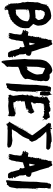

<svg xmlns="http://www.w3.org/2000/svg" viewBox="1178 -1970 925 3320"><g transform="rotate(90 1640.0 -310.5)"><path d="M233.4 -609.9Q227.5 -609.9 227.5 -613.8H233.4ZM165 -305.2H163.1Q163.1 -310.1 168.9 -313V-309.1Q168.9 -305.2 165 -305.2ZM180.7 -309.1H178.7Q178.7 -314.9 182.6 -314.9L184.6 -311ZM157.2 -314.9V-326.7H161.1V-318.8Q161.1 -314.9 157.2 -314.9ZM167 -334.5H161.1Q161.1 -340.3 165 -340.3L167 -336.4ZM280.3 -352.1 278.3 -356H284.2Q284.2 -352.1 280.3 -352.1ZM163.1 -469.2H159.2V-471.2H163.1ZM159.2 -498.5H155.3Q155.3 -504.4 159.2 -504.4ZM161.1 -506.3H157.2V-508.3H161.1ZM163.1 -514.2H159.2L161.1 -533.7H165ZM180.7 -455.6Q218.3 -461.4 264.6 -463.4Q275.4 -461.4 282.2 -461.4Q297.9 -462.9 297.9 -469.2H292V-473.1Q310.1 -473.1 327.1 -512.2Q327.1 -540 313.5 -561Q306.6 -594.2 297.9 -594.2Q238.3 -623.5 229.5 -623.5L231.4 -627.4Q224.1 -627.4 215.8 -623.5L217.8 -619.6V-617.7H215.8Q208.5 -623.5 198.2 -623.5Q181.6 -611.8 163.1 -584.5Q167 -584 167 -580.6L163.1 -574.7Q165 -571.3 165 -566.9L161.1 -564.9L157.2 -566.9Q155.3 -550.8 153.3 -547.4Q155.3 -536.6 155.3 -518.1Q155.3 -516.1 153.3 -516.1Q153.3 -514.2 155.3 -514.2L151.4 -477.1L153.3 -473.1Q151.4 -469.7 151.4 -465.3Q151.4 -455.6 163.1 -455.6Q171.9 -455.6 180.7 -457.5ZM87.9 39.6V29.8H85.9Q85.9 36.1 84 39.6ZM82 29.8V27.8H76.2V29.8ZM80.1 14.2Q80.1 12.2 78.1 2.4H76.2V14.2ZM68.4 -1.5V-5.4H66.4V-1.5ZM66.4 -9.3V-13.2H64.5V-9.3ZM262.7 -12.2V-16.1H260.7V-12.2ZM170.9 -119.6Q173.8 -119.6 176.8 -125.5Q194.3 -121.6 202.1 -121.6Q254.9 -135.3 254.9 -148.9H251V-150.9Q348.6 -213.4 348.6 -326.7Q315.9 -359.9 278.3 -359.9Q272.5 -361.8 252 -361.8Q239.3 -361.8 196.3 -356H194.3V-350.1H186.5V-354Q145.5 -346.7 145.5 -330.6Q145.5 -322.8 143.6 -322.8L145.5 -318.8V-309.1Q155.3 -309.1 155.3 -305.2Q155.3 -299.3 145.5 -299.3Q143.6 -267.1 143.6 -223.1Q143.6 -218.8 145.5 -215.3L143.6 -211.4Q147.5 -160.2 147.5 -119.6H149.4L155.3 -123.5H157.2L163.1 -119.6ZM132.8 74.7H127Q123 74.7 123 70.8V64.9Q123 63 125 63L123 59.1Q125 48.3 125 41.5H121.1Q121.1 68.8 109.4 68.8Q105.5 66.9 103.5 66.9Q103.5 68.8 101.6 68.8Q101.6 61 98.1 61Q96.2 61 93.8 63Q93.8 64.9 91.8 64.9V63Q93.8 59.6 93.8 55.2H89.8V41.5L80.1 43.5L70.3 23.9Q72.3 23.9 72.3 22Q70.3 22 70.3 20Q72.3 20 72.3 18.1Q64.5 6.3 62.5 5.9Q60.5 5.4 58.6 4.4Q58.6 7.3 50.8 12.2H43V8.3Q54.7 8.3 54.7 -3.4L49.8 -21L48.3 -20Q40 -20 40 -104H34.2V-107.9Q34.2 -111.8 40 -111.8V-125.5Q40 -129.4 34.2 -129.4Q34.2 -133.3 40 -133.3V-137.2H32.2Q32.2 -142.1 40 -143.1L30.3 -209.5Q18.6 -233.9 18.6 -244.6Q18.6 -266.1 22.5 -266.1Q16.6 -285.2 10.7 -332.5Q14.6 -338.9 14.6 -344.2Q14.6 -441.9 22.5 -453.6Q22.5 -464.8 18.6 -477.1Q22.9 -477.1 24.4 -486.8L20.5 -484.9Q16.6 -489.7 16.6 -490.7V-496.6H20.5V-490.7H22.5Q22.5 -526.4 45.9 -566.9Q45.9 -572.3 57.6 -617.7L55.7 -621.6Q58.6 -636.2 63.5 -637.2Q61.5 -650.9 61.5 -664.6Q67.9 -664.6 71.3 -666.5Q71.3 -662.6 69.3 -662.6Q71.3 -659.2 71.3 -654.8Q85 -654.8 85 -672.4L88.9 -670.4Q88.9 -672.4 86.9 -682.1L92.8 -686L98.6 -682.1Q134.3 -714.4 202.1 -727.1Q248.5 -734.9 254.9 -734.9Q280.3 -732.9 299.8 -727.1Q299.8 -729 301.8 -729Q399.4 -646 399.4 -621.6Q410.6 -605 420.9 -559.1H418.9Q424.8 -527.3 424.8 -510.3Q424.8 -482.9 393.6 -420.4Q403.3 -418.9 403.3 -414.6Q401.4 -414.6 401.4 -412.6Q412.1 -412.6 430.7 -385.3Q465.3 -353 465.8 -346.2L463.9 -342.3Q467.8 -341.8 467.8 -338.4Q467.8 -336.4 465.8 -336.4Q469.7 -301.8 469.7 -273.9Q467.8 -268.1 465.8 -268.1L467.8 -264.2Q467.8 -262.2 465.8 -262.2L467.8 -258.3Q467.8 -252.4 463.9 -252.4L465.8 -248.5Q465.8 -246.6 463.9 -246.6L465.8 -242.7V-240.7Q462.9 -219.2 456.1 -219.2V-217.3H460Q452.6 -184.1 446.3 -184.1Q442.4 -183.6 442.4 -180.2L444.3 -176.3L417 -131.3Q385.7 -96.2 385.7 -90.3Q385.7 -84.5 377.9 -84.5Q374 -86.4 372.1 -86.4L364.3 -76.7V-74.7L368.2 -76.7H370.1Q370.1 -70.8 356.4 -70.8L358.4 -66.9V-64.9Q346.2 -51.3 331.1 -51.3Q322.8 -33.7 317.4 -33.7Q289.1 -23.9 288.1 -23.9L284.2 -25.9L268.6 -16.1Q268.6 -8.3 262.7 -8.3H258.8Q254.9 -8.3 254.9 -14.2Q247.1 -11.2 247.1 -8.3L243.2 -10.3H241.2L235.4 -6.3H233.4L229.5 -8.3Q229.5 -2.4 221.7 5.4L211.9 3.4Q184.6 9.3 180.7 9.3V5.4Q178.7 5.4 159.2 11.2Q150.4 15.1 150.4 25.9Q146.5 27.8 144.5 27.8V31.7H148.4Q144.5 72.8 140.6 72.8V68.8ZM150.4 72.8 146.5 70.8 148.4 61V43.5H152.3L156.2 57.1Q155.3 72.8 150.4 72.8ZM40 -576.7Q40 -582.5 43.9 -582.5H45.9Q45.9 -579.6 40 -576.7Z M732.4 -752.9H736.3L742.2 -749H744.1L750 -752.9Q758.8 -726.6 767.6 -715.8Q767.6 -706.5 785.2 -690.4V-682.6Q785.2 -673.3 818.4 -565.4Q818.4 -556.2 845.7 -485.4Q845.7 -478 873 -395.5V-393.6H884.8Q941.4 -382.8 941.4 -360.4Q944.8 -360.4 947.3 -354.5Q940.4 -301.8 925.8 -301.8Q914.6 -295.9 910.2 -295.9V-293.9Q919.9 -260.7 919.9 -247.1V-223.6Q919.9 -213.9 921.9 -194.3H919.9L923.8 -182.6Q921.9 -178.7 921.9 -176.8L925.8 -178.7Q925.8 -173.3 935.5 -159.2L933.6 -155.3Q946.8 -120.1 957 -120.1Q959 -116.2 959 -114.3V-108.4Q961.9 -108.4 964.8 -102.5Q955.1 -90.8 955.1 -86.9L945.3 -88.9V-86.9Q946.8 -73.2 957 -73.2Q960.4 -75.2 964.8 -75.2Q967.8 -75.2 970.7 -69.3Q968.8 -69.3 968.8 -67.4Q972.7 -66.9 972.7 -63.5V-57.6L970.7 -47.9Q964.8 -47.9 964.8 -53.7H960.9V-51.8Q960.9 -46.4 974.6 -14.6Q968.8 -14.6 962.9 10.7L959 12.7H957Q955.1 12.7 955.1 10.7Q947.3 14.6 943.4 14.6Q937.5 12.7 937.5 10.7L933.6 12.7H929.7Q924.8 8.8 923.8 8.8Q921.9 12.7 921.9 14.6H916Q910.6 14.6 904.3 10.7Q900.4 12.7 898.4 12.7Q898.4 9.8 880.9 -1Q867.2 -31.7 865.2 -32.2Q859.4 -32.2 859.4 -36.1H865.2Q865.2 -38.6 853.5 -45.9Q853.5 -48.8 859.4 -51.8Q832 -140.1 824.2 -180.7Q822.3 -180.7 822.3 -182.6L818.4 -180.7Q809.1 -190.9 791 -196.3V-198.2L794.9 -200.2L793 -204.1Q798.8 -213.4 798.8 -241.2Q791 -263.7 791 -272.5Q770 -272.5 724.6 -252.9Q695.3 -248 695.3 -245.1Q683.6 -168 679.7 -151.4Q681.6 -147.9 681.6 -143.6V-139.6Q671.9 -117.2 660.2 -43.9Q640.6 -15.1 640.6 -4.9L630.9 2.9H628.9Q626 2.9 623 -6.8Q619.1 -4.9 617.2 -4.9Q617.2 -7.8 609.4 -12.7Q604 -12.2 595.7 4.9Q597.7 8.8 597.7 10.7Q593.8 8.8 591.8 8.8V4.9L593.8 1Q591.8 1 587.9 -6.8Q584 -4.9 582 -4.9V-8.8H585.9V-14.6H582L572.3 -12.7V-8.8L576.2 -10.7L580.1 -4.9Q572.8 6.8 570.3 6.8Q565.4 1 562.5 1V-2.9H566.4V-4.9Q548.8 -10.3 548.8 -14.6L568.4 -92.8Q568.4 -105.5 572.3 -126H570.3Q574.2 -143.6 580.1 -196.3L574.2 -206.1V-208Q574.2 -210 576.2 -210Q572.3 -219.7 572.3 -223.6H564.5Q555.2 -223.6 537.1 -233.4V-235.4L543 -247.1H535.2Q526.9 -244.1 519.5 -231.4Q519.5 -235.4 509.8 -235.4V-239.3L521.5 -243.2V-245.1Q496.1 -247.6 496.1 -252.9Q503.9 -252.9 503.9 -258.8H496.1V-262.7Q503.9 -262.7 509.8 -268.6Q510.3 -264.6 513.7 -264.6H517.6V-280.3Q514.2 -280.3 505.9 -276.4Q502.9 -278.3 494.1 -278.3V-284.2L507.8 -288.1L511.7 -286.1Q519.5 -289.1 519.5 -292L515.6 -293.9Q511.7 -293.5 511.7 -290Q494.1 -292.5 494.1 -295.9Q494.6 -299.8 498 -299.8L517.6 -297.9L515.6 -307.6Q523.4 -310.5 523.4 -313.5V-319.3L515.6 -313.5V-315.4Q530.3 -338.9 537.1 -338.9Q550.8 -338.9 552.7 -340.8Q552.7 -331.1 595.7 -331.1Q596.7 -342.3 601.6 -348.6L599.6 -352.5L603.5 -354.5Q603.5 -360.4 597.7 -360.4V-364.3Q597.7 -366.2 599.6 -366.2L597.7 -370.1V-372.1H601.6V-364.3Q606 -364.3 609.4 -399.4Q603.5 -399.4 603.5 -403.3V-411.1Q603.5 -416 611.3 -417Q611.3 -436.5 623 -471.7Q621.1 -475.1 621.1 -479.5H619.1V-475.6H615.2L617.2 -487.3H621.1V-483.4Q625 -483.4 625 -487.3V-497.1L621.1 -495.1H619.1V-501L617.2 -514.6Q622.6 -514.6 632.8 -540Q629.9 -540 627 -545.9L630.9 -547.9Q630.9 -549.8 628.9 -549.8Q630.9 -565.4 634.8 -565.4Q636.7 -562 636.7 -557.6Q646.5 -560.1 646.5 -581.1L644.5 -590.8L648.4 -592.8L646.5 -596.7V-606.4H648.4L652.3 -604.5V-610.4H648.4Q648.4 -613.3 652.3 -627.9H650.4L652.3 -631.8V-635.7L648.4 -633.8V-643.6Q650.4 -643.6 654.3 -645.5Q654.3 -643.6 656.2 -643.6V-647.5L654.3 -655.3Q656.2 -659.2 656.2 -661.1Q654.3 -661.1 654.3 -663.1Q662.1 -663.1 671.9 -696.3Q673.8 -696.3 673.8 -698.2L664.1 -710V-717.8Q664.6 -721.7 668 -721.7H669.9Q669.9 -719.7 668 -719.7Q669.9 -716.3 669.9 -711.9H671.9L679.7 -749H683.6L687.5 -739.3L707 -741.2H716.8Q716.8 -747.6 732.4 -752.9ZM654.3 -626V-620.1H656.2V-626ZM652.3 -616.2V-612.3H654.3V-616.2ZM640.6 -604.5H642.6V-600.6H640.6ZM636.7 -538.1 640.6 -536.1V-542Q636.7 -541.5 636.7 -538.1ZM636.7 -532.2V-528.3H638.7V-532.2ZM736.3 -450.2Q728.5 -426.3 722.7 -385.7H720.7Q720.7 -383.8 722.7 -383.8L716.8 -358.4H722.7L720.7 -354.5V-352.5H722.7Q761.7 -352.5 761.7 -366.2L740.2 -450.2ZM525.4 -325.2V-321.3H527.3V-325.2ZM544.9 -321.3Q544.9 -317.9 539.1 -311.5Q541 -311.5 544.9 -309.6Q545.4 -313.5 548.8 -313.5Q546.9 -316.9 546.9 -321.3ZM539.1 -301.8V-297.9H541V-301.8ZM521.5 -292V-288.1H523.4V-292ZM507.8 -260.7V-258.8H511.7V-260.7ZM769.5 -260.7H773.4V-256.8H769.5ZM929.7 -180.7Q933.6 -180.2 933.6 -176.8V-172.9H929.7ZM937.5 -155.3H939.5Q943.4 -154.8 943.4 -151.4V-145.5H939.5ZM937.5 -114.3V-110.4H939.5V-114.3ZM951.2 -114.3V-112.3H955.1V-114.3ZM951.2 -71.3V-67.4H955.1V-71.3ZM556.6 -57.6V-55.7Q556.6 -52.7 550.8 -49.8V-55.7Q552.7 -55.7 556.6 -57.6ZM605.5 4.9H611.3V6.8Q611.3 7.8 607.4 12.7V14.6Q613.3 14.6 613.3 18.6L607.4 22.5L605.5 8.8ZM650.4 4.9H654.3V8.8H650.4Z M1202.6 -752.9Q1234.9 -746.1 1245.6 -729.5Q1257.3 -719.7 1263.2 -708L1272.9 -706.1H1280.8Q1293 -706.1 1310.1 -708Q1346.2 -708 1374.5 -678.7Q1380.9 -673.3 1384.3 -639.6Q1384.3 -628.4 1376.5 -598.6Q1382.3 -579.1 1386.2 -549.8Q1380.4 -548.8 1380.4 -534.2V-508.8Q1374.5 -483.9 1372.6 -479.5L1374.5 -469.7V-467.8Q1374.5 -439 1347.2 -352.5Q1347.2 -343.8 1343.3 -319.3Q1345.2 -315.4 1345.2 -313.5H1343.3Q1347.2 -305.2 1349.1 -290Q1335.4 -252.4 1274.9 -221.7Q1253.4 -201.2 1208.5 -192.4Q1136.7 -167.5 1136.2 -161.1V-47.9L1134.3 -36.1Q1136.2 -32.2 1136.2 -30.3Q1132.3 -23.9 1132.3 -18.6V-14.6L1136.2 -8.8V-4.9H1132.3V-8.8H1130.4V1Q1136.2 1 1138.2 26.4Q1119.6 53.2 1105 63.5Q1105 65.9 1089.4 77.1Q1062 124 1052.2 124Q1050.3 124 1046.4 126Q1036.6 118.2 1036.6 116.2V114.3L1038.6 110.4Q1028.8 105 1028.8 92.8Q1030.8 88.9 1030.8 86.9Q1025.4 76.7 1015.1 -63.5Q1012.7 -69.3 1009.3 -69.3V-73.2H1013.2Q1013.2 -94.2 1001.5 -256.8V-260.7Q1001.5 -265.1 999.5 -268.6Q1003.4 -286.6 1007.3 -352.5L1005.4 -356.4L1007.3 -360.4Q1007.3 -364.3 1005.4 -364.3Q1005.4 -368.7 1007.3 -372.1Q1009.3 -436 1009.3 -471.7V-504.9Q1009.3 -506.8 1011.2 -506.8Q1009.3 -510.7 1009.3 -512.7Q1009.3 -580.6 1040.5 -649.4Q1098.1 -727.5 1153.8 -743.2Q1182.6 -752.9 1202.6 -752.9ZM1136.2 -502.9H1140.1V-501Q1140.1 -497.1 1136.2 -497.1Q1134.3 -445.8 1132.3 -323.2H1130.4Q1130.4 -321.3 1132.3 -321.3L1130.4 -311.5V-307.6H1132.3Q1155.3 -323.2 1171.4 -327.1Q1171.4 -322.8 1181.2 -317.4H1183.1Q1214.4 -351.6 1235.8 -395.5Q1269 -455.6 1269 -497.1Q1262.7 -585 1253.4 -585Q1229.5 -599.6 1179.2 -620.1L1173.3 -627.9Q1151.9 -627.9 1151.9 -581.1Q1149.9 -581.1 1136.2 -502.9ZM1159.7 -313.5H1171.4L1175.3 -315.4Q1173.3 -319.3 1173.3 -321.3Q1159.7 -316.9 1159.7 -313.5ZM1138.2 -297.9V-295.9H1142.1V-297.9ZM1132.3 -295.9Q1132.8 -292 1136.2 -292V-295.9ZM1038.6 92.8V94.7Q1039.1 98.6 1042.5 98.6H1044.4V92.8ZM1054.2 126H1056.2Q1060.1 126.5 1060.1 129.9L1056.2 131.8L1054.2 127.9Z M1504.9 -732.4Q1534.2 -728.5 1545.9 -724.6Q1549.8 -726.6 1551.8 -726.6Q1551.8 -723.6 1557.6 -720.7H1569.3V-714.8L1563.5 -707L1565.4 -687.5Q1561.5 -681.6 1555.7 -658.2V-630.9L1559.6 -625L1555.7 -607.4Q1555.7 -601.1 1557.6 -597.7Q1555.7 -592.3 1553.7 -513.7Q1556.6 -513.7 1559.6 -507.8V-484.4L1557.6 -464.8L1563.5 -468.8V-457Q1567.9 -457 1571.3 -482.4V-498H1573.2Q1577.1 -497.6 1577.1 -494.1L1575.2 -482.4L1577.1 -478.5Q1565.4 -452.6 1565.4 -421.9L1569.3 -419.9Q1565.4 -403.8 1563.5 -382.8Q1563.5 -380.9 1565.4 -380.9Q1561.5 -361.8 1561.5 -324.2V-259.8Q1561.5 -249 1559.6 -232.4Q1561.5 -229.5 1561.5 -220.7H1559.6Q1559.6 -218.8 1561.5 -218.8Q1559.6 -182.6 1559.6 -166V-150.4L1563.5 -152.3H1565.4Q1555.7 -115.7 1543.9 -37.1L1540 -35.2L1542 -31.2L1540 -27.3Q1542 -27.3 1542 -25.4Q1538.1 -23.4 1536.1 -23.4Q1538.1 -19.5 1538.1 -17.6Q1528.3 -6.8 1528.3 -3.9Q1528.3 -1 1520.5 3.9Q1520.5 2 1518.6 2Q1503.9 16.1 1501 31.2H1497.1V27.3Q1491.2 29.3 1491.2 31.2L1487.3 29.3Q1485.4 29.3 1485.4 31.2L1475.6 29.3Q1438 48.8 1430.7 48.8Q1430.7 46.9 1420.9 35.2V33.2L1422.9 21.5Q1420.9 17.6 1420.9 15.6Q1420.9 12.2 1424.8 0L1422.9 -3.9Q1429.7 -3.9 1436.5 -193.4Q1438.5 -193.4 1442.4 -242.2Q1442.4 -244.1 1440.4 -244.1L1442.4 -253.9Q1448.2 -353.5 1448.2 -476.6H1450.2Q1450.2 -478.5 1448.2 -478.5Q1461.9 -576.2 1461.9 -623Q1460 -627 1460 -628.9Q1462.9 -628.9 1465.8 -636.7Q1463.9 -640.6 1463.9 -642.6H1465.8L1463.9 -646.5V-650.4L1465.8 -660.2H1461.9V-666Q1477.5 -666 1477.5 -707Q1487.3 -716.3 1491.2 -730.5H1497.1L1501 -728.5Q1501.5 -732.4 1504.9 -732.4ZM1502.9 35.2V37.1Q1502.9 41 1499 41H1497.1V37.1Q1499 37.1 1502.9 35.2Z M1860.4 -722.7V-718.8Q1862.3 -718.8 1866.2 -720.7Q1876.5 -718.8 1877.9 -718.8L1885.7 -720.7Q1906.7 -720.7 1913.1 -705.1Q1913.1 -703.1 1911.1 -703.1Q1911.1 -693.4 1930.7 -693.4Q1948.2 -694.8 1956.1 -703.1Q1958 -703.1 1958 -701.2L1967.8 -703.1H1979.5Q1979.5 -708.5 1985.4 -714.8Q1993.2 -712.9 1993.2 -707Q1995.1 -707 1995.1 -709Q2020.5 -709 2020.5 -695.3Q2022.5 -687.5 2022.5 -681.6H2024.4L2028.3 -683.6V-675.8L2026.4 -671.9Q2032.7 -671.9 2051.8 -656.2Q2047.9 -648.4 2045.9 -648.4L2047.9 -644.5V-642.6L2045.9 -632.8Q2049.8 -630.9 2051.8 -630.9V-627Q2043.9 -627 2043.9 -623Q2047.9 -615.2 2047.9 -611.3H2043.9Q2042 -611.3 2042 -613.3Q2016.6 -609.9 2016.6 -599.6Q2020.5 -593.3 2020.5 -587.9L2016.6 -585.9H2012.7Q2007.8 -589.8 2006.8 -589.8H2001V-585.9H1999Q1989.3 -590.8 1989.3 -599.6H1985.4L1981.4 -597.7Q1981.4 -609.4 1967.8 -609.4V-605.5L1963.9 -607.4H1961.9V-605.5H1965.8V-601.6H1960V-609.4H1958Q1948.2 -609.4 1934.6 -613.3Q1934.6 -609.4 1930.7 -609.4H1926.8L1920.9 -613.3L1903.3 -603.5H1901.4Q1901.4 -612.3 1899.4 -615.2Q1901.4 -615.2 1901.4 -617.2Q1897.5 -617.2 1897.5 -619.1Q1883.3 -615.7 1877.9 -609.4H1864.3V-605.5H1862.3Q1862.3 -615.2 1838.9 -615.2L1836.9 -611.3Q1838.9 -611.3 1838.9 -609.4H1836.9L1825.2 -611.3V-607.4H1821.3V-617.2Q1799.8 -607.4 1797.9 -607.4V-603.5H1805.7V-599.6H1799.8Q1796.9 -599.6 1793.9 -605.5Q1774.4 -601.6 1774.4 -597.7V-589.8H1780.3V-585.9H1778.3L1774.4 -587.9Q1766.6 -574.2 1766.6 -568.4V-564.5Q1766.6 -560.5 1772.5 -560.5V-556.6H1768.6L1764.6 -558.6Q1764.6 -551.3 1760.7 -531.2Q1761.7 -523.4 1766.6 -523.4V-519.5Q1760.7 -519.5 1760.7 -503.9L1762.7 -492.2L1760.7 -482.4Q1760.7 -470.2 1772.5 -455.1V-447.3Q1766.6 -447.3 1766.6 -427.7Q1768.6 -423.8 1768.6 -421.9H1764.6L1760.7 -423.8Q1760.7 -418 1751 -412.1V-400.4L1754.9 -402.3L1756.8 -398.4Q1747.6 -395 1743.2 -384.8H1741.2V-382.8H1749L1754.9 -386.7H1770.5Q1810.5 -402.3 1827.1 -404.3Q1827.1 -406.2 1829.1 -406.2Q1831.1 -406.2 1831.1 -404.3Q1849.1 -412.1 1852.5 -412.1Q1852.5 -410.2 1854.5 -410.2Q1854.5 -413.1 1866.2 -416Q1864.3 -419.9 1864.3 -421.9L1870.1 -425.8L1877.9 -419.9Q1877.9 -425.8 1881.8 -425.8H1887.7Q1887.7 -429.7 1897.5 -435.5Q1897.5 -441.4 1901.4 -441.4Q1911.1 -440.9 1911.1 -437.5L1915 -439.5H1917L1920.9 -437.5L1915 -427.7V-425.8L1924.8 -429.7Q1936.5 -429.7 1936.5 -406.2V-404.3Q1944.3 -403.3 1944.3 -398.4V-396.5Q1944.3 -394.5 1942.4 -394.5Q1942.4 -392.6 1944.3 -392.6L1942.4 -384.8L1944.3 -371.1Q1930.7 -366.2 1930.7 -357.4L1934.6 -359.4H1936.5V-355.5Q1936.5 -351.6 1930.7 -351.6L1932.6 -347.7Q1932.6 -345.2 1922.9 -339.8Q1922.9 -341.8 1920.9 -341.8Q1920.9 -331.5 1905.3 -328.1V-324.2H1903.3Q1903.3 -335.9 1893.6 -335.9L1895.5 -345.7H1893.6Q1889.6 -345.7 1889.6 -339.8H1885.7L1881.8 -341.8Q1881.8 -337.4 1874 -335.9Q1874 -333 1864.3 -320.3H1866.2Q1872.6 -324.2 1877.9 -324.2V-322.3L1881.8 -324.2H1883.8V-320.3Q1880.4 -320.3 1874 -306.6L1870.1 -304.7H1866.2Q1861.3 -308.6 1860.4 -308.6H1856.4Q1856.4 -293 1836.9 -293L1833 -294.9Q1810.5 -287.1 1735.4 -275.4V-269.5L1731.4 -271.5Q1728.5 -269 1725.6 -248L1727.5 -244.1L1725.6 -234.4V-230.5H1727.5Q1727.5 -235.4 1731.4 -244.1Q1729.5 -251 1729.5 -252Q1731.4 -255.4 1731.4 -259.8H1735.4Q1735.8 -252 1739.3 -252L1735.4 -242.2Q1737.3 -231.4 1737.3 -224.6V-218.8Q1737.3 -216.8 1735.4 -216.8L1737.3 -212.9V-210.9H1733.4V-216.8Q1729.5 -216.8 1721.7 -205.1Q1721.7 -203.1 1723.6 -203.1L1721.7 -193.4V-185.5Q1722.7 -185.5 1727.5 -189.5Q1727.5 -188 1733.4 -148.4H1729.5Q1729.5 -160.2 1721.7 -162.1V-160.2Q1726.1 -127 1727.5 -127Q1737.3 -127 1747.1 -97.7Q1749 -97.7 1752.9 -95.7L1747.1 -82Q1757.3 -80.1 1758.8 -80.1Q1762.7 -82 1764.6 -82L1762.7 -78.1H1764.6L1770.5 -82Q1780.3 -82 1780.3 -76.2H1782.2Q1782.2 -82 1795.9 -82V-80.1L1809.6 -84L1813.5 -82Q1817.4 -84 1819.3 -84V-82Q1831.5 -85.9 1835 -85.9V-84Q1841.3 -84 1876 -101.6V-99.6L1879.9 -101.6H1893.6Q1898.4 -101.6 1936.5 -113.3Q1936.5 -111.3 1938.5 -111.3V-115.2H1922.9Q1836.9 -110.4 1836.9 -105.5V-111.3Q1850.6 -115.2 1932.6 -121.1Q1952.1 -119.1 1952.1 -115.2L1956.1 -117.2Q1959 -117.2 1967.8 -103.5H1973.6Q1977.5 -103.5 1977.5 -109.4Q1984.4 -101.6 1991.2 -101.6V-91.8Q1991.2 -89.8 1989.3 -89.8Q1993.2 -83.5 1993.2 -80.1L1989.3 -72.3Q1993.2 -72.3 1993.2 -66.4L1991.2 -62.5Q1993.2 -58.6 1993.2 -56.6H1991.2L1993.2 -52.7V-43L1987.3 -33.2H1991.2V-29.3L1987.3 -23.4Q1989.3 -19.5 1989.3 -17.6H1987.3L1993.2 -7.8Q1974.1 15.1 1971.7 15.6Q1967.8 15.6 1967.8 9.8L1963.9 11.7H1960V5.9H1963.9L1967.8 7.8V-2L1944.3 2L1942.4 -2Q1944.3 -2 1944.3 -3.9Q1940.4 -5.9 1938.5 -5.9L1930.7 -2V-3.9Q1896.5 3.9 1811.5 9.8Q1761.7 7.8 1717.8 2L1723.6 13.7H1721.7Q1713.9 3.9 1700.2 3.9Q1698.2 7.8 1698.2 9.8H1684.6L1680.7 11.7Q1680.7 5.9 1668.9 5.9Q1668.9 7.8 1667 7.8Q1667 2 1637.7 -2Q1637.7 5.9 1631.8 5.9Q1623 5.9 1620.1 -5.9L1622.1 -9.8Q1618.2 -17.6 1618.2 -31.2V-37.1Q1625 -37.1 1629.9 -46.9V-58.6Q1637.7 -58.6 1637.7 -85.9Q1635.7 -102.5 1631.8 -115.2Q1633.8 -119.1 1633.8 -121.1Q1629.9 -121.1 1629.9 -125L1631.8 -134.8Q1622.1 -175.8 1622.1 -203.1V-220.7Q1616.2 -228.5 1616.2 -232.4Q1627.9 -277.3 1627.9 -308.6L1626 -312.5L1622.1 -310.5Q1615.7 -314.5 1612.3 -314.5V-318.4H1616.2L1620.1 -316.4L1622.1 -320.3H1616.2V-324.2Q1629.9 -330.6 1629.9 -343.8Q1631.8 -350.6 1631.8 -351.6V-357.4H1633.8Q1633.8 -361.3 1629.9 -377L1631.8 -390.6Q1627.9 -390.6 1627.9 -394.5Q1634.8 -397.9 1651.4 -445.3Q1649.4 -445.3 1649.4 -447.3Q1653.3 -447.3 1653.3 -462.9Q1649.4 -462.9 1649.4 -468.8H1645.5L1641.6 -466.8V-470.7Q1644.5 -470.7 1649.4 -474.6Q1649.4 -472.7 1651.4 -472.7Q1653.8 -490.7 1659.2 -494.1L1657.2 -498V-511.7Q1657.2 -513.7 1659.2 -513.7Q1653.3 -523.4 1653.3 -527.3Q1656.2 -527.3 1661.1 -535.2Q1659.2 -535.2 1659.2 -537.1H1661.1L1657.2 -544.9Q1660.2 -544.9 1663.1 -550.8V-552.7Q1657.2 -552.7 1657.2 -558.6L1661.1 -566.4Q1655.3 -566.4 1655.3 -570.3Q1659.2 -570.3 1659.2 -574.2V-576.2Q1659.2 -580.1 1643.6 -582V-578.1Q1649.4 -578.1 1649.4 -574.2V-572.3Q1639.2 -572.3 1635.7 -580.1Q1639.6 -580.1 1639.6 -584Q1634.8 -589.8 1631.8 -589.8V-593.8Q1635.3 -593.8 1641.6 -599.6L1643.6 -587.9H1645.5Q1646.5 -595.7 1651.4 -595.7H1655.3V-584L1663.1 -578.1Q1668 -579.1 1672.9 -591.8H1670.9Q1664.6 -587.9 1661.1 -587.9V-589.8L1665 -595.7V-597.7Q1659.7 -597.7 1653.3 -601.6L1657.2 -609.4Q1655.3 -609.4 1655.3 -611.3Q1667 -611.3 1667 -623V-625Q1657.7 -625 1643.6 -648.4L1649.4 -652.3V-646.5H1655.3Q1655.3 -649.4 1659.2 -654.3V-656.2H1655.3Q1655.8 -660.2 1659.2 -660.2Q1659.7 -656.2 1663.1 -656.2L1668.9 -664.1V-666L1667 -669.9L1655.3 -664.1H1651.4Q1651.4 -669.9 1667 -671.9Q1670.9 -669.9 1672.9 -669.9Q1672.9 -685.5 1678.7 -685.5H1680.7V-683.6L1676.8 -677.7L1680.7 -675.8H1682.6L1692.4 -677.7L1690.4 -681.6L1694.3 -683.6Q1694.8 -679.7 1698.2 -679.7Q1698.2 -688.5 1713.9 -695.3Q1717.8 -693.4 1719.7 -693.4L1717.8 -697.3Q1720.7 -705.1 1723.6 -705.1H1735.4Q1735.4 -708.5 1741.2 -716.8H1743.2Q1753.9 -713.4 1758.8 -695.3L1762.7 -697.3H1764.6L1768.6 -695.3Q1768.6 -699.2 1792 -709H1801.8V-705.1L1792 -703.1V-699.2Q1827.6 -708.5 1860.4 -722.7ZM1946.3 -714.8H1950.2V-710.9H1946.3ZM1774.4 -699.2V-697.3H1778.3V-699.2ZM1668.9 -654.3V-652.3H1672.9V-654.3ZM1838.9 -609.4H1844.7V-601.6H1840.8L1842.8 -605.5Q1838.9 -605.5 1838.9 -609.4ZM1983.4 -605.5V-601.6H1985.4V-605.5ZM2049.8 -607.4H2057.6V-597.7L2047.9 -595.7L2049.8 -591.8V-587.9H2047.9Q2044.9 -587.9 2042 -595.7Q2045.9 -607.4 2049.8 -607.4ZM1809.6 -603.5H1813.5V-599.6H1809.6ZM1817.4 -603.5H1827.1Q1827.1 -599.6 1823.2 -599.6H1817.4ZM1946.3 -599.6H1950.2V-597.7H1946.3ZM1983.4 -597.7Q1987.3 -597.2 1987.3 -593.8H1983.4ZM2057.6 -591.8H2063.5V-589.8Q2063.5 -585.4 2053.7 -584V-587.9Q2057.6 -587.9 2057.6 -591.8ZM1651.4 -570.3V-566.4H1647.5Q1647.9 -570.3 1651.4 -570.3ZM1649.4 -562.5H1655.3Q1655.3 -558.6 1651.4 -558.6ZM1670.9 -554.7 1668.9 -543H1672.9V-554.7ZM1629.9 -543H1631.8V-541Q1631.8 -538.1 1620.1 -529.3V-531.2Q1627 -543 1629.9 -543ZM1663.1 -537.1Q1665 -533.7 1665 -527.3H1670.9V-541H1668.9Q1664.1 -537.1 1663.1 -537.1ZM1764.6 -531.2H1768.6V-529.3H1764.6ZM1665 -525.4V-523.4Q1667 -519.5 1667 -517.6H1668.9V-525.4ZM1661.1 -515.6V-505.9Q1665 -505.9 1665 -509.8V-515.6ZM1649.4 -505.9 1653.3 -488.3H1647.5V-494.1L1645.5 -503.9ZM1645.5 -486.3Q1649.4 -485.8 1649.4 -482.4H1645.5ZM1641.6 -453.1H1645.5V-451.2H1641.6ZM1651.4 -437.5V-431.6H1653.3V-437.5ZM1903.3 -427.7V-423.8H1905.3V-427.7ZM1897.5 -421.9 1901.4 -419.9V-425.8Q1897.5 -425.3 1897.5 -421.9ZM1887.7 -418V-416H1891.6V-418ZM1629.9 -412.1Q1629.9 -410.2 1631.8 -410.2Q1629.4 -398.4 1626 -398.4L1624 -402.3V-406.2Q1624 -409.2 1629.9 -412.1ZM1618.2 -382.8H1622.1V-377H1614.3V-378.9Q1614.7 -382.8 1618.2 -382.8ZM1901.4 -351.6Q1901.4 -348.6 1907.2 -345.7L1913.1 -349.6Q1911.1 -353.5 1911.1 -355.5Q1906.2 -351.6 1901.4 -351.6ZM1913.1 -347.7V-345.7H1917V-347.7ZM1913.1 -343.8V-339.8Q1917 -339.8 1917 -343.8ZM1897.5 -341.8V-337.9H1899.4V-341.8ZM1901.4 -341.8V-339.8H1905.3V-341.8ZM1905.3 -335.9V-332H1907.2V-335.9ZM1928.7 -337.9H1932.6V-335.9H1928.7ZM1852.5 -320.3 1856.4 -318.4H1858.4L1862.3 -320.3Q1860.4 -324.2 1860.4 -326.2Q1852.5 -323.2 1852.5 -320.3ZM1731.4 -236.3V-232.4H1733.4V-236.3ZM1721.7 -179.7V-177.7L1723.6 -173.8Q1721.7 -170.4 1721.7 -166V-164.1H1723.6L1725.6 -173.8V-175.8Q1725.6 -179.7 1721.7 -179.7ZM1737.3 -158.2H1739.3V-154.3H1737.3ZM1969.7 -119.1 1971.7 -115.2H1965.8Q1966.3 -119.1 1969.7 -119.1ZM1954.1 -7.8V-5.9H1961.9V-7.8ZM1952.1 5.9H1954.1V7.8Q1954.1 11.7 1950.2 11.7L1948.2 7.8ZM1969.7 21.5H1973.6V25.4Q1969.7 25.4 1969.7 21.5ZM1605 -751.5H1608.4Q1608.4 -737.8 1620.6 -730L1622.6 -720.7H1620.6Q1624.5 -710.9 1624.5 -705.1H1622.6Q1628.9 -685.1 1634.8 -674.3L1633.3 -650.9V-627.9Q1633.3 -624 1640.1 -624V-622.1L1629.4 -612.3V-610.4Q1629.4 -540.5 1620.6 -540.5L1617.2 -538.6Q1591.8 -542.5 1587.4 -542.5Q1580.6 -540.5 1575.2 -540.5Q1561 -564.5 1561 -585V-637.2Q1561 -651.9 1571.8 -712.9Q1571.8 -718.8 1575.2 -718.8Q1576.7 -709 1580.6 -709Q1584.5 -716.3 1594.2 -722.7H1599.6Q1603 -718.8 1610.4 -718.8Q1610.4 -726.1 1605 -751.5Z M2123.5 -723.6Q2124 -719.7 2127.4 -719.7H2129.4V-723.6ZM2214.4 -59.6V-55.7H2216.3V-59.6ZM2149.9 -112.3V-108.4Q2153.8 -108.4 2153.8 -112.3ZM2117.7 -708V-704.1L2121.6 -702.1Q2119.6 -706.1 2119.6 -708ZM2203.6 -715.8V-711.9Q2207 -713.9 2211.4 -713.9V-715.8ZM2231 -719.7V-717.8H2238.8V-719.7ZM2213.4 -719.7V-713.9Q2215.8 -715.8 2227.1 -715.8Q2227.1 -719.7 2223.1 -719.7ZM2199.7 -749Q2206.1 -747.1 2215.3 -737.3V-733.4H2207.5Q2210 -723.6 2213.4 -723.6H2215.3Q2222.2 -723.6 2231 -731.4Q2233.9 -731.4 2236.8 -725.6Q2234.9 -725.6 2234.9 -723.6Q2236.8 -723.6 2236.8 -721.7Q2272.5 -727.5 2289.6 -727.5L2287.6 -731.4V-733.4H2295.4L2309.1 -735.4V-731.4H2314.9Q2314.9 -736.8 2340.3 -739.3V-735.4H2346.2V-739.3H2363.8L2375.5 -741.2Q2377.4 -741.2 2377.4 -739.3L2391.1 -741.2H2414.6L2434.1 -743.2V-741.2L2430.2 -733.4Q2434.1 -731.4 2436 -731.4L2439.9 -733.4Q2444.8 -731.4 2480 -723.6Q2497.1 -725.6 2509.3 -725.6H2515.1L2519 -723.6L2515.1 -715.8H2519L2524.9 -719.7H2526.9Q2549.3 -719.7 2569.8 -686.5Q2569.8 -659.2 2552.2 -655.3H2550.3L2554.2 -649.4Q2552.2 -649.4 2552.2 -647.5Q2406.7 -649.4 2318.8 -653.3Q2276.4 -651.4 2270 -647.5L2266.1 -649.4Q2262.7 -647.5 2258.3 -647.5V-645.5Q2334 -575.2 2344.2 -555.7Q2352.5 -555.7 2369.6 -518.6Q2413.6 -471.7 2418.5 -436.5Q2431.6 -414.6 2432.1 -395.5L2428.2 -397.5V-395.5Q2430.2 -392.1 2430.2 -387.7Q2421.9 -387.7 2412.6 -360.4Q2384.8 -360.4 2377.4 -319.3L2357.9 -274.4Q2352.5 -252.4 2299.3 -180.7Q2301.3 -180.7 2301.3 -178.7Q2297.9 -178.7 2289.6 -165H2287.6Q2287.6 -167 2285.6 -167Q2245.1 -111.8 2228 -71.3Q2219.2 -68.8 2218.3 -63.5L2224.1 -51.8L2228 -53.7H2235.8Q2264.6 -53.7 2290.5 -55.7Q2303.2 -53.7 2315.9 -53.7L2319.8 -55.7Q2321.8 -55.7 2321.8 -53.7Q2402.3 -63.5 2407.7 -63.5Q2437 -61.5 2470.2 -53.7H2478Q2478 -46.9 2509.3 -40Q2528.8 -24.9 2532.7 -4.9Q2534.7 -1.5 2534.7 2.9L2521 20.5Q2508.3 24.4 2478 26.4V24.4Q2476.1 24.4 2476.1 26.4Q2476.1 21 2231.9 18.6Q2227.1 18.6 2206.5 22.5Q2189.5 20.5 2177.2 20.5H2167.5Q2158.2 20.5 2142.1 38.1H2138.2V34.2H2136.2V42L2132.3 40L2122.6 43.9Q2118.7 36.1 2118.7 32.2H2120.6Q2124 34.2 2128.4 34.2H2132.3L2122.6 24.4H2126.5V20.5L2110.8 30.3Q2110.8 28.3 2108.9 28.3Q2108.9 25.4 2116.7 16.6Q2112.8 16.6 2112.8 10.7H2110.8V14.6H2106.9V2.9L2095.2 -2.9V4.9H2093.3Q2093.3 1 2085.4 -4.9L2093.3 -12.7V-14.6L2085.4 -10.7L2083.5 -14.6Q2095.2 -16.1 2126.5 -75.2Q2140.6 -104.5 2142.1 -104.5H2144Q2144 -98.6 2147.9 -98.6L2149.9 -102.5V-104.5H2146V-114.3Q2178.7 -186 2184.1 -190.4V-186.5Q2151.9 -115.7 2151.9 -114.3H2153.8Q2189.5 -170.4 2217.3 -237.3Q2255.4 -308.6 2295.4 -360.4Q2296.9 -360.4 2313 -383.8H2311L2279.8 -356.4V-358.4Q2279.8 -360.4 2318.8 -397.5V-399.4Q2318.8 -403.8 2316.9 -407.2L2318.8 -411.1Q2201.7 -565.4 2180.2 -598.6Q2180.2 -604.5 2150.9 -637.7Q2134.3 -646 2117.7 -674.8Q2110.8 -680.7 2104 -692.4Q2110.4 -708 2113.8 -708V-711.9L2109.9 -717.8Q2111.8 -717.8 2123.5 -731.4H2127.4L2137.2 -729.5Q2137.2 -731.4 2139.2 -731.4Q2139.6 -727.5 2143.1 -727.5H2148.9L2147 -731.4H2148.9L2168.5 -723.6V-725.6Q2168.5 -729.5 2156.7 -733.4V-735.4L2158.7 -739.3Q2165 -736.3 2180.2 -723.6L2184.1 -725.6Q2188 -723.6 2189.9 -723.6Q2189.9 -726.6 2195.8 -729.5Q2195.8 -732.4 2188 -741.2Q2195.8 -749 2199.7 -749ZM2279.8 -151.4H2281.7V-147.5H2279.8ZM2193.8 -213.9H2195.8V-211.9Q2187 -192.4 2184.1 -192.4V-194.3Q2184.1 -204.1 2193.8 -213.9ZM2195.8 -223.6H2199.7V-219.7H2195.8ZM2217.3 -260.7V-258.8Q2206.5 -231 2201.7 -227.5H2199.7V-231.4Q2213.9 -260.7 2217.3 -260.7ZM2231 -286.1V-282.2Q2231 -278.3 2227.1 -278.3V-282.2Q2227.5 -286.1 2231 -286.1ZM2240.7 -303.7H2242.7V-301.8Q2233.9 -286.1 2231 -286.1V-290Q2238.3 -303.7 2240.7 -303.7ZM2256.3 -327.1V-325.2Q2251 -312 2244.6 -309.6V-311.5Q2252 -326.2 2256.3 -327.1ZM2258.3 -333H2260.3V-329.1H2258.3ZM2262.2 -338.9H2264.2V-335H2262.2ZM2277.8 -354.5V-352.5Q2277.8 -349.6 2270 -344.7V-346.7Q2270 -349.6 2277.8 -354.5ZM2113.8 -657.2H2115.7L2125.5 -655.3V-651.4H2123.5L2113.8 -653.3ZM2096.2 -702.1Q2099.1 -702.1 2102.1 -694.3H2100.1Q2092.3 -697.3 2092.3 -700.2ZM2266.1 -731.4H2270V-727.5H2266.1Z M2825.7 -752.9H2829.6L2835.4 -749H2837.4L2843.3 -752.9Q2852.1 -726.6 2860.8 -715.8Q2860.8 -706.5 2878.4 -690.4V-682.6Q2878.4 -673.3 2911.6 -565.4Q2911.6 -556.2 2939 -485.4Q2939 -478 2966.3 -395.5V-393.6H2978Q3034.7 -382.8 3034.7 -360.4Q3038.1 -360.4 3040.5 -354.5Q3033.7 -301.8 3019 -301.8Q3007.8 -295.9 3003.4 -295.9V-293.9Q3013.2 -260.7 3013.2 -247.1V-223.6Q3013.2 -213.9 3015.1 -194.3H3013.2L3017.1 -182.6Q3015.1 -178.7 3015.1 -176.8L3019 -178.7Q3019 -173.3 3028.8 -159.2L3026.9 -155.3Q3040 -120.1 3050.3 -120.1Q3052.2 -116.2 3052.2 -114.3V-108.4Q3055.2 -108.4 3058.1 -102.5Q3048.3 -90.8 3048.3 -86.9L3038.6 -88.9V-86.9Q3040 -73.2 3050.3 -73.2Q3053.7 -75.2 3058.1 -75.2Q3061 -75.2 3064 -69.3Q3062 -69.3 3062 -67.4Q3065.9 -66.9 3065.9 -63.5V-57.6L3064 -47.9Q3058.1 -47.9 3058.1 -53.7H3054.2V-51.8Q3054.2 -46.4 3067.9 -14.6Q3062 -14.6 3056.2 10.7L3052.2 12.7H3050.3Q3048.3 12.7 3048.3 10.7Q3040.5 14.6 3036.6 14.6Q3030.8 12.7 3030.8 10.7L3026.9 12.7H3022.9Q3018.1 8.8 3017.1 8.8Q3015.1 12.7 3015.1 14.6H3009.3Q3003.9 14.6 2997.6 10.7Q2993.7 12.7 2991.7 12.7Q2991.7 9.8 2974.1 -1Q2960.4 -31.7 2958.5 -32.2Q2952.6 -32.2 2952.6 -36.1H2958.5Q2958.5 -38.6 2946.8 -45.9Q2946.8 -48.8 2952.6 -51.8Q2925.3 -140.1 2917.5 -180.7Q2915.5 -180.7 2915.5 -182.6L2911.6 -180.7Q2902.3 -190.9 2884.3 -196.3V-198.2L2888.2 -200.2L2886.2 -204.1Q2892.1 -213.4 2892.1 -241.2Q2884.3 -263.7 2884.3 -272.5Q2863.3 -272.5 2817.9 -252.9Q2788.6 -248 2788.6 -245.1Q2776.9 -168 2772.9 -151.4Q2774.9 -147.9 2774.9 -143.6V-139.6Q2765.1 -117.2 2753.4 -43.9Q2733.9 -15.1 2733.9 -4.9L2724.1 2.9H2722.2Q2719.2 2.9 2716.3 -6.8Q2712.4 -4.9 2710.4 -4.9Q2710.4 -7.8 2702.6 -12.7Q2697.3 -12.2 2689 4.9Q2690.9 8.8 2690.9 10.7Q2687 8.8 2685.1 8.8V4.9L2687 1Q2685.1 1 2681.2 -6.8Q2677.2 -4.9 2675.3 -4.9V-8.8H2679.2V-14.6H2675.3L2665.5 -12.7V-8.8L2669.4 -10.7L2673.3 -4.9Q2666 6.8 2663.6 6.8Q2658.7 1 2655.8 1V-2.9H2659.7V-4.9Q2642.1 -10.3 2642.1 -14.6L2661.6 -92.8Q2661.6 -105.5 2665.5 -126H2663.6Q2667.5 -143.6 2673.3 -196.3L2667.5 -206.1V-208Q2667.5 -210 2669.4 -210Q2665.5 -219.7 2665.5 -223.6H2657.7Q2648.4 -223.6 2630.4 -233.4V-235.4L2636.2 -247.1H2628.4Q2620.1 -244.1 2612.8 -231.4Q2612.8 -235.4 2603 -235.4V-239.3L2614.7 -243.2V-245.1Q2589.4 -247.6 2589.4 -252.9Q2597.2 -252.9 2597.2 -258.8H2589.4V-262.7Q2597.2 -262.7 2603 -268.6Q2603.5 -264.6 2606.9 -264.6H2610.8V-280.3Q2607.4 -280.3 2599.1 -276.4Q2596.2 -278.3 2587.4 -278.3V-284.2L2601.1 -288.1L2605 -286.1Q2612.8 -289.1 2612.8 -292L2608.9 -293.9Q2605 -293.5 2605 -290Q2587.4 -292.5 2587.4 -295.9Q2587.9 -299.8 2591.3 -299.8L2610.8 -297.9L2608.9 -307.6Q2616.7 -310.5 2616.7 -313.5V-319.3L2608.9 -313.5V-315.4Q2623.5 -338.9 2630.4 -338.9Q2644 -338.9 2646 -340.8Q2646 -331.1 2689 -331.1Q2689.9 -342.3 2694.8 -348.6L2692.9 -352.5L2696.8 -354.5Q2696.8 -360.4 2690.9 -360.4V-364.3Q2690.9 -366.2 2692.9 -366.2L2690.9 -370.1V-372.1H2694.8V-364.3Q2699.2 -364.3 2702.6 -399.4Q2696.8 -399.4 2696.8 -403.3V-411.1Q2696.8 -416 2704.6 -417Q2704.6 -436.5 2716.3 -471.7Q2714.4 -475.1 2714.4 -479.5H2712.4V-475.6H2708.5L2710.4 -487.3H2714.4V-483.4Q2718.3 -483.4 2718.3 -487.3V-497.1L2714.4 -495.1H2712.4V-501L2710.4 -514.6Q2715.8 -514.6 2726.1 -540Q2723.1 -540 2720.2 -545.9L2724.1 -547.9Q2724.1 -549.8 2722.2 -549.8Q2724.1 -565.4 2728 -565.4Q2730 -562 2730 -557.6Q2739.7 -560.1 2739.7 -581.1L2737.8 -590.8L2741.7 -592.8L2739.7 -596.7V-606.4H2741.7L2745.6 -604.5V-610.4H2741.7Q2741.7 -613.3 2745.6 -627.9H2743.7L2745.6 -631.8V-635.7L2741.7 -633.8V-643.6Q2743.7 -643.6 2747.6 -645.5Q2747.6 -643.6 2749.5 -643.6V-647.5L2747.6 -655.3Q2749.5 -659.2 2749.5 -661.1Q2747.6 -661.1 2747.6 -663.1Q2755.4 -663.1 2765.1 -696.3Q2767.1 -696.3 2767.1 -698.2L2757.3 -710V-717.8Q2757.8 -721.7 2761.2 -721.7H2763.2Q2763.2 -719.7 2761.2 -719.7Q2763.2 -716.3 2763.2 -711.9H2765.1L2772.9 -749H2776.9L2780.8 -739.3L2800.3 -741.2H2810.1Q2810.1 -747.6 2825.7 -752.9ZM2747.6 -626V-620.1H2749.5V-626ZM2745.6 -616.2V-612.3H2747.6V-616.2ZM2733.9 -604.5H2735.8V-600.6H2733.9ZM2730 -538.1 2733.9 -536.1V-542Q2730 -541.5 2730 -538.1ZM2730 -532.2V-528.3H2731.9V-532.2ZM2829.6 -450.2Q2821.8 -426.3 2815.9 -385.7H2814Q2814 -383.8 2815.9 -383.8L2810.1 -358.4H2815.9L2814 -354.5V-352.5H2815.9Q2855 -352.5 2855 -366.2L2833.5 -450.2ZM2618.7 -325.2V-321.3H2620.6V-325.2ZM2638.2 -321.3Q2638.2 -317.9 2632.3 -311.5Q2634.3 -311.5 2638.2 -309.6Q2638.7 -313.5 2642.1 -313.5Q2640.1 -316.9 2640.1 -321.3ZM2632.3 -301.8V-297.9H2634.3V-301.8ZM2614.7 -292V-288.1H2616.7V-292ZM2601.1 -260.7V-258.8H2605V-260.7ZM2862.8 -260.7H2866.7V-256.8H2862.8ZM3022.9 -180.7Q3026.9 -180.2 3026.9 -176.8V-172.9H3022.9ZM3030.8 -155.3H3032.7Q3036.6 -154.8 3036.6 -151.4V-145.5H3032.7ZM3030.8 -114.3V-110.4H3032.7V-114.3ZM3044.4 -114.3V-112.3H3048.3V-114.3ZM3044.4 -71.3V-67.4H3048.3V-71.3ZM2649.9 -57.6V-55.7Q2649.9 -52.7 2644 -49.8V-55.7Q2646 -55.7 2649.9 -57.6ZM2698.7 4.9H2704.6V6.8Q2704.6 7.8 2700.7 12.7V14.6Q2706.5 14.6 2706.5 18.6L2700.7 22.5L2698.7 8.8ZM2743.7 4.9H2747.6V8.8H2743.7Z M3180.7 -732.4Q3210 -728.5 3221.7 -724.6Q3225.6 -726.6 3227.5 -726.6Q3227.5 -723.6 3233.4 -720.7H3245.1V-714.8L3239.3 -707L3241.2 -687.5Q3237.3 -681.6 3231.4 -658.2V-630.9L3235.4 -625L3231.4 -607.4Q3231.4 -601.1 3233.4 -597.7Q3231.4 -592.3 3229.5 -513.7Q3232.4 -513.7 3235.4 -507.8V-484.4L3233.4 -464.8L3239.3 -468.8V-457Q3243.7 -457 3247.1 -482.4V-498H3249Q3252.9 -497.6 3252.9 -494.1L3251 -482.4L3252.9 -478.5Q3241.2 -452.6 3241.2 -421.9L3245.1 -419.9Q3241.2 -403.8 3239.3 -382.8Q3239.3 -380.9 3241.2 -380.9Q3237.3 -361.8 3237.3 -324.2V-259.8Q3237.3 -249 3235.4 -232.4Q3237.3 -229.5 3237.3 -220.7H3235.4Q3235.4 -218.8 3237.3 -218.8Q3235.4 -182.6 3235.4 -166V-150.4L3239.3 -152.3H3241.2Q3231.4 -115.7 3219.7 -37.1L3215.8 -35.2L3217.8 -31.2L3215.8 -27.3Q3217.8 -27.3 3217.8 -25.4Q3213.9 -23.4 3211.9 -23.4Q3213.9 -19.5 3213.9 -17.6Q3204.1 -6.8 3204.1 -3.9Q3204.1 -1 3196.3 3.9Q3196.3 2 3194.3 2Q3179.7 16.1 3176.8 31.2H3172.9V27.3Q3167 29.3 3167 31.2L3163.1 29.3Q3161.1 29.3 3161.1 31.2L3151.4 29.3Q3113.8 48.8 3106.4 48.8Q3106.4 46.9 3096.7 35.2V33.2L3098.6 21.5Q3096.7 17.6 3096.7 15.6Q3096.7 12.2 3100.6 0L3098.6 -3.9Q3105.5 -3.9 3112.3 -193.4Q3114.3 -193.4 3118.2 -242.2Q3118.2 -244.1 3116.2 -244.1L3118.2 -253.9Q3124 -353.5 3124 -476.6H3126Q3126 -478.5 3124 -478.5Q3137.7 -576.2 3137.7 -623Q3135.7 -627 3135.7 -628.9Q3138.7 -628.9 3141.6 -636.7Q3139.6 -640.6 3139.6 -642.6H3141.6L3139.6 -646.5V-650.4L3141.6 -660.2H3137.7V-666Q3153.3 -666 3153.3 -707Q3163.1 -716.3 3167 -730.5H3172.9L3176.8 -728.5Q3177.2 -732.4 3180.7 -732.4ZM3178.7 35.2V37.1Q3178.7 41 3174.8 41H3172.9V37.1Q3174.8 37.1 3178.7 35.2Z"/></g></svg>

Font: Mister Brush
Style: Regular
Weight: 400
Designer: GGBotNet
Foundry: GGBotNet
Version: 1.00